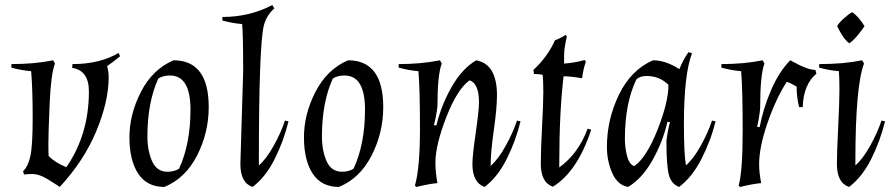

<svg xmlns="http://www.w3.org/2000/svg" viewBox="-20 -723 3528 758"><path d="M197 -472Q181 -431 176 -313Q171 -195 171 -157.5Q171 -120 172 -107Q199 -80 242 -63Q331 -192 331 -362Q331 -445 265 -455L266 -470Q374 -470 448 -514L454 -501Q434 -484 403 -462Q409 -441 409 -418Q409 -323 360.5 -206Q312 -89 216 15L204 7Q163 -20 144 -28Q125 -36 106 -36Q87 -36 75 -34L71 -47Q91 -66 100 -107Q109 -148 109 -259Q109 -370 103 -442Q65 -445 25 -456V-470Q116 -470 190 -485Z M687 -57Q732 -155 732 -290Q732 -425 651 -425Q624 -425 605 -413Q562 -319 562 -184Q562 -128 580.5 -86.5Q599 -45 641 -45Q668 -45 687 -57ZM665 -485Q804 -485 804 -300Q804 -199 758 -109Q712 -19 629 15Q560 15 525.5 -37.5Q491 -90 491 -181Q491 -272 536.5 -360.5Q582 -449 665 -485Z M929 -76 940 -442Q940 -590 936 -628Q898 -631 858 -642V-656Q965 -656 1055 -703L1063 -690Q1031 -661 1021 -620Q1002 -534 1002 -86V-70Q1032 -96 1061 -148.5Q1090 -201 1105 -247L1119 -244Q1100 -166 1064 -94.5Q1028 -23 977 15Q929 -1 929 -76Z M1376 -57Q1421 -155 1421 -290Q1421 -425 1340 -425Q1313 -425 1294 -413Q1251 -319 1251 -184Q1251 -128 1269.5 -86.5Q1288 -45 1330 -45Q1357 -45 1376 -57ZM1354 -485Q1493 -485 1493 -300Q1493 -199 1447 -109Q1401 -19 1318 15Q1249 15 1214.5 -37.5Q1180 -90 1180 -181Q1180 -272 1225.5 -360.5Q1271 -449 1354 -485Z M1942 -347Q1942 -296 1929.5 -209Q1917 -122 1917 -68Q1947 -94 1976.5 -147.5Q2006 -201 2021 -247L2035 -244Q2016 -166 1980 -94.5Q1944 -23 1893 15Q1845 -2 1845 -76Q1845 -107 1858 -197.5Q1871 -288 1871 -319Q1871 -393 1834 -406Q1785 -371 1742 -260.5Q1699 -150 1699 -81Q1699 -42 1707 0Q1678 2 1624 15L1618 10Q1638 -59 1638 -214.5Q1638 -370 1632 -442Q1594 -445 1554 -456V-470Q1643 -470 1717 -485L1724 -472Q1707 -428 1707 -303Q1702 -262 1693 -229L1703 -228Q1721 -305 1762 -378Q1803 -451 1860 -485Q1942 -470 1942 -347Z M2205 -422Q2188 -280 2188 -78V-62Q2263 -116 2300 -215L2314 -211Q2260 -46 2163 14Q2115 -2 2115 -77Q2115 -131 2120 -223Q2125 -315 2125 -361Q2125 -407 2122 -428Q2104 -431 2088 -431L2086 -447Q2142 -499 2171 -564Q2197 -574 2212 -585L2218 -580Q2207 -531 2207 -505Q2207 -479 2207 -472Q2249 -475 2288 -486L2293 -480Q2282 -448 2278 -414Q2239 -421 2205 -422Z M2376 -143Q2376 -251 2423.5 -349Q2471 -447 2558 -485Q2608 -485 2662 -450Q2678 -489 2698 -517L2712 -513Q2680 -428 2680 -234Q2680 -117 2688 -70Q2718 -96 2747 -148.5Q2776 -201 2791 -247L2805 -244Q2786 -167 2749 -95Q2712 -23 2661 15Q2631 4 2621 -31.5Q2611 -67 2611 -167Q2616 -208 2625 -241L2615 -242Q2597 -164 2556.5 -91.5Q2516 -19 2460 15Q2418 8 2397 -40Q2376 -88 2376 -143ZM2447 -174Q2447 -141 2455.5 -107.5Q2464 -74 2484 -67Q2533 -102 2576 -211Q2619 -320 2619 -388Q2584 -423 2533 -423Q2506 -423 2492 -409Q2447 -315 2447 -174Z M3125 -381Q3100 -396 3086 -400Q3044 -335 3010.5 -239Q2977 -143 2977 -74Q2977 -42 2985 0Q2956 2 2902 15L2896 10Q2912 -45 2912 -207.5Q2912 -370 2906 -442Q2868 -445 2828 -456V-470Q2917 -470 2991 -485L2998 -472Q2981 -428 2981 -296Q2979 -267 2969 -222L2979 -221Q2993 -295 3024.5 -368Q3056 -441 3100 -485L3113 -478Q3169 -447 3199 -447L3203 -432Q3152 -390 3149 -300H3135Q3125 -338 3125 -381Z M3391 -472Q3357 -382 3357 -86V-70Q3387 -96 3416 -148.5Q3445 -201 3460 -247L3474 -244Q3455 -166 3419 -94.5Q3383 -23 3332 15Q3284 -1 3284 -76Q3284 -118 3289 -220Q3294 -322 3294 -368Q3294 -414 3292 -442Q3254 -445 3214 -456V-470Q3310 -470 3384 -485ZM3393 -620Q3384 -605 3365.5 -583Q3347 -561 3333 -552Q3309 -569 3285 -620Q3292 -633 3311 -650Q3330 -667 3344 -675Q3369 -659 3393 -620Z"/></svg>

Font: Almendra
Style: Italic
Weight: 400
Italic angle: -12°
Designer: Ana Sanfelippo
Foundry: Ana Sanfelippo
Version: Version 1.004